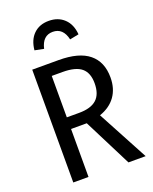

<svg xmlns="http://www.w3.org/2000/svg" viewBox="-167 -1011 878 1102"><g transform="rotate(-20 272.5 -460.0)"><path d="M422 0 274 -293H268H178V0H85V-689H246Q370 -689 431 -639Q492 -589 492 -494Q492 -426 458.5 -379Q425 -332 361 -310L527 0ZM395 -494Q395 -557 359.5 -587Q324 -617 244 -617H178V-364H253Q325 -364 360 -395.5Q395 -427 395 -494ZM404 -789 349 -778Q332 -853 269 -853Q207 -853 190 -778L135 -789Q141 -851 176.5 -885.5Q212 -920 269 -920Q326 -920 362.5 -885.5Q399 -851 404 -789Z"/></g></svg>

Font: Fira Sans Condensed
Style: Regular
Weight: 400
Width: 3
Designer: bBox Type GmbH & Carrois Corporate GbR & Edenspiekermann AG
Foundry: bBox Type GmbH & Carrois Corporate GbR & Edenspiekermann AG
Version: Version 4.301